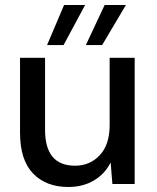

<svg xmlns="http://www.w3.org/2000/svg" viewBox="-20 -735 627 767"><path d="M253 12Q164 12 112 -42Q60 -96 60 -205V-504H160V-216Q160 -73 280 -73Q339 -73 378.5 -115Q418 -157 418 -235V-504H518V0H429L422 -86Q399 -40 355 -14Q311 12 253 12ZM323 -555 398 -715H483L388 -555ZM168 -555 236 -715H320L234 -555Z"/></svg>

Font: DM Sans Medium
Style: Regular
Weight: 500
Designer: Colophon Foundry, Jonny Pinhorn
Foundry: Colophon Foundry
Version: Version 4.004; ttfautohint (v1.8.4.7-5d5b)